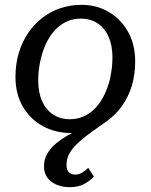

<svg xmlns="http://www.w3.org/2000/svg" viewBox="-20 -538 623 794"><path d="M162 149Q162 122 174.5 99Q187 76 211.5 55.5Q236 35 274 14Q312 -7 363 -31L366 -7Q342 3 321 7.5Q300 12 273 12Q209 12 157 -16.5Q105 -45 74.5 -97Q44 -149 44 -220Q44 -274 58 -320Q72 -366 97 -402.5Q122 -439 156 -465Q190 -491 231 -504.5Q272 -518 318 -518Q379 -518 429 -489Q479 -460 509 -407.5Q539 -355 539 -284Q539 -229 525 -183Q511 -137 485 -100.5Q459 -64 422 -37Q392 -16 362.5 5Q333 26 308.5 47.5Q284 69 269.5 92.5Q255 116 255 144Q255 165 265 174.5Q275 184 291 184Q307 184 321 175Q335 166 345 156L368 192Q352 210 328 223Q304 236 269 236Q223 236 192.5 213.5Q162 191 162 149ZM423 -173Q431 -193 435.5 -214.5Q440 -236 442.5 -257.5Q445 -279 445 -300Q445 -350 429 -386Q413 -422 383.5 -441.5Q354 -461 314 -461Q285 -461 261 -451Q237 -441 218 -424Q199 -407 184.5 -383.5Q170 -360 160 -333Q153 -313 148 -291.5Q143 -270 140.5 -248.5Q138 -227 138 -206Q138 -156 154 -120Q170 -84 199.5 -64.5Q229 -45 269 -45Q298 -45 322 -55Q346 -65 365 -82Q384 -99 398.5 -122.5Q413 -146 423 -173Z"/></svg>

Font: Roboto Serif 20pt
Style: Italic
Weight: 400
Italic angle: -10°
Designer: Greg Gazdowicz
Foundry: Commercial Type
Version: Version 1.008